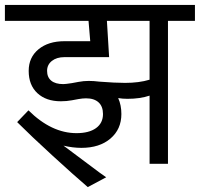

<svg xmlns="http://www.w3.org/2000/svg" viewBox="-30 -668 815 783"><path d="M-10 -648H765V-583H655V0H580V-278Q541 -265 490 -265Q470 -265 452 -268Q465 -239 465 -203Q465 -141 420.5 -103Q376 -65 302 -65Q267 -65 229 -74L316 -9Q390 47 403 55L328 95Q274 49 184.5 -33Q95 -115 40 -170L86 -218Q180 -125 282 -125Q333 -125 361.5 -145.5Q390 -166 390 -203Q390 -234 372 -250.5Q354 -267 321 -267Q307 -267 290 -264L263 -259Q242 -255 218 -255Q158 -255 122.5 -288Q87 -321 87 -379Q87 -434 127 -467Q167 -500 233 -500H338L331 -583H-10ZM415 -435H233Q201 -435 181.5 -419.5Q162 -404 162 -379Q162 -353 179 -339Q196 -325 228 -325Q237 -325 263 -329L290 -334Q311 -338 332 -338Q352 -338 376 -335Q439 -330 480 -330Q537 -330 580 -343V-583H406Z"/></svg>

Font: Madhuban Light
Style: Regular
Weight: 300
Designer: jaikishan Patel
Foundry: MagicType
Version: Version 1.000